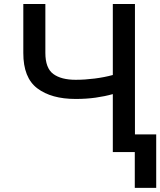

<svg xmlns="http://www.w3.org/2000/svg" viewBox="-20 -747 787 943"><path d="M94.5 -727.3H202.8V-487.2Q202.8 -412.3 241.7 -383.7Q280.5 -355.1 351.6 -355.1Q397 -355.1 445.3 -361.3Q493.6 -367.5 534.1 -378.6V-727.3H642.8V0H534.1V-284.8Q495 -273.8 449.6 -267.4Q404.1 -261 351.6 -261Q232.2 -261 163.2 -313.2Q94.1 -365.4 94.5 -487.2ZM747.2 -87V175.8H642V-87Z"/></svg>

Font: Inter UI Medium
Style: Regular
Weight: 500
Designer: Rasmus Andersson
Foundry: rsms
Version: 3.2;8d6f07862